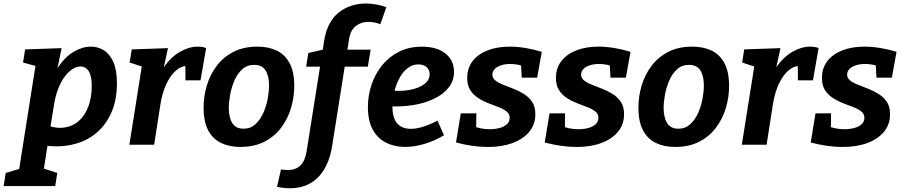

<svg xmlns="http://www.w3.org/2000/svg" viewBox="-84 -806 5027 1069"><path d="M-63.8 230 -52.3 157 86.7 115.7 13.6 193.3 116.3 -457 133.9 -433.3 44.3 -457.9 55.9 -530.9 259 -538 223.4 -365.3 185.7 -292.8Q202.7 -376.5 240.4 -433Q278.1 -489.5 326.5 -518Q374.9 -546.4 422.1 -546.4Q461.1 -546.4 494 -526.1Q526.9 -505.7 547 -461Q567 -416.3 567 -341.8Q567 -245.5 533.2 -172.5Q499.3 -99.5 438.1 -54.3Q376.8 -9 292.6 4Q208.3 17.1 107.6 -6.1L184.2 -18.7L150.2 197.4L101.3 113.7L234.9 157L223.4 230ZM193 -75 165.6 -112.5Q225.2 -88.9 273.4 -95.8Q321.7 -102.8 355.7 -133.3Q389.8 -163.9 408.2 -214Q426.7 -264.1 426.7 -327.1Q426.7 -385 409.5 -410.5Q392.4 -436 364.5 -436Q343.1 -436 320.8 -422.1Q298.5 -408.2 277.7 -381.2Q256.9 -354.1 240.9 -314.3Q224.8 -274.4 216.6 -222.5Z M636.2 0 716.2 -503.4 765.1 -416.3 638 -457.9 649.5 -530.9 851.3 -538 814.3 -368.2 770.8 -291.8Q789 -376.2 828.7 -432.6Q868.4 -489.1 918.5 -517.8Q968.6 -546.4 1016.7 -546.4Q1043.9 -546.4 1063.7 -538.3L1032.4 -358.8H948.6L947.8 -450.5L963.7 -438.4Q938.1 -441.1 913.8 -426.5Q889.4 -411.9 868.6 -383.5Q847.8 -355.1 832.7 -315.4Q817.5 -275.7 809.6 -227.2L774.2 0Z M1349.5 -546.4Q1410.4 -546.4 1456.4 -524.6Q1502.4 -502.8 1528.4 -454.6Q1554.3 -406.4 1554.3 -326.9Q1554.3 -264.1 1536.1 -203.8Q1517.9 -143.4 1480.9 -94.5Q1444 -45.6 1387.5 -16.7Q1331 12.1 1253.6 12.1Q1193.4 12.1 1147.2 -9.9Q1101.1 -31.9 1075.3 -79.9Q1049.6 -127.9 1049.6 -206.4Q1049.6 -269.4 1067.4 -329.6Q1085.3 -389.9 1122.2 -438.9Q1159.2 -488 1215.7 -517.2Q1272.2 -546.4 1349.5 -546.4ZM1330.9 -444.9Q1291.9 -444.9 1264.8 -420.4Q1237.7 -395.9 1221.5 -358.4Q1205.3 -320.8 1197.6 -279.8Q1189.9 -238.8 1189.9 -206Q1189.9 -151.5 1209.5 -120.5Q1229 -89.4 1272 -89.4Q1310.6 -89.4 1337.6 -113.9Q1364.5 -138.3 1381.6 -176.2Q1398.6 -214.1 1406.3 -255.2Q1413.9 -296.2 1413.9 -329.3Q1413.9 -383.4 1394.4 -414.1Q1374.8 -444.9 1330.9 -444.9Z M1531.5 242.1Q1509.5 242.1 1490.8 239.6Q1472.1 237 1458.3 234.7L1480.4 137.6Q1487.9 138.2 1497.2 139.4Q1506.6 140.6 1516.6 140.6Q1541.3 140.6 1559.4 133.7Q1577.6 126.9 1590.3 113.5Q1602.9 100.2 1611 81.2Q1619 62.1 1623 37.4L1700.7 -452.5L1710.8 -434.9H1620.5L1632.8 -511L1729.5 -533L1709.9 -509L1720.4 -576.9Q1737.5 -685.1 1801.3 -735.8Q1865 -786.4 1952.6 -786.4Q1980.2 -786.4 2009.4 -781.5Q2038.5 -776.6 2067.1 -766.1L2033.5 -670.7Q2017.8 -677.8 2000.1 -681Q1982.4 -684.2 1966.3 -684.2Q1927.3 -684.2 1897.4 -661.4Q1867.4 -638.7 1859.1 -586.1L1847.2 -510L1833.7 -529.6H1979.9L1963.9 -434.9H1823.2L1838 -452.2L1765.8 3.7Q1755.3 69.7 1732.8 115.3Q1710.2 160.9 1678.7 189.1Q1647.1 217.3 1609.6 229.7Q1572 242.1 1531.5 242.1Z M2171.5 12Q2113 12 2066.1 -11.2Q2019.2 -34.4 1991.8 -83.5Q1964.4 -132.5 1964.4 -209.7Q1964.4 -274.1 1984.5 -334.3Q2004.6 -394.5 2043.3 -442.3Q2082.1 -490.1 2137.8 -518.1Q2193.5 -546.1 2264.8 -546.1Q2348.8 -546.1 2396.3 -507.8Q2443.9 -469.4 2443.9 -406.3Q2443.9 -358.6 2417 -322.6Q2390 -286.6 2344.3 -262.2Q2298.7 -237.8 2241.1 -225.6Q2183.5 -213.4 2122.3 -213.4Q2111.3 -213.4 2102.5 -213.6Q2093.7 -213.8 2086.7 -214.4L2094.4 -302.5Q2104.7 -301.5 2115.4 -300.7Q2126.1 -299.9 2137 -299.9Q2168.1 -299.9 2198.5 -305.7Q2229 -311.5 2253.6 -323Q2278.3 -334.4 2293.2 -351.8Q2308.1 -369.3 2308.1 -392.2Q2308.1 -416.3 2291.5 -431.8Q2274.9 -447.4 2245.5 -447.4Q2211.3 -447.4 2184.4 -425.8Q2157.5 -404.2 2139 -369.2Q2120.5 -334.2 2110.8 -293.1Q2101 -252 2101 -212.9Q2101 -147.3 2128.3 -118Q2155.6 -88.7 2202.3 -88.7Q2234.8 -88.7 2272.8 -100.7Q2310.8 -112.7 2352 -134.3L2388 -52.8Q2333.3 -20.6 2277.8 -4.3Q2222.3 12 2171.5 12Z M2632.4 12.3Q2590 12.3 2544 5.7Q2498 -1 2454.9 -12.7L2481.6 -175.1H2568.2L2566.9 -77.5L2548.5 -104.9Q2568.5 -96.6 2591.5 -91.6Q2614.4 -86.6 2641.8 -86.6Q2673.4 -86.6 2698.7 -93.7Q2724 -100.8 2738.8 -115Q2753.6 -129.1 2753.6 -149.4Q2754.3 -171.3 2736.9 -185.1Q2719.6 -198.9 2692.6 -209.3Q2665.6 -219.6 2635.1 -231.4Q2604.6 -243.2 2577.6 -260.7Q2550.6 -278.3 2533.6 -305.4Q2516.6 -332.6 2517.3 -374.6Q2517.9 -428 2547.9 -466.5Q2577.9 -505 2631.2 -525.7Q2684.4 -546.4 2754.1 -546.4Q2795.5 -546.4 2841.5 -538.9Q2887.6 -531.4 2932.6 -517.4L2906.6 -373.6H2821L2816.4 -453.2L2838.7 -433.8Q2820.1 -442.2 2798.5 -446Q2776.8 -449.8 2756.8 -449.8Q2728.5 -449.8 2706.2 -442.5Q2683.9 -435.2 2671.1 -422.6Q2658.3 -409.9 2657.3 -392Q2656.9 -371.7 2674.1 -358Q2691.3 -344.4 2718.8 -333.8Q2746.3 -323.1 2776.9 -310.9Q2807.6 -298.8 2835.3 -281.1Q2863 -263.4 2880.1 -236.4Q2897.3 -209.4 2896.6 -167.8Q2896 -113.1 2862.8 -72.5Q2829.6 -32 2770.2 -9.8Q2710.8 12.3 2632.4 12.3Z M3126.4 12.3Q3084 12.3 3038 5.7Q2992 -1 2948.9 -12.7L2975.6 -175.1H3062.2L3060.9 -77.5L3042.5 -104.9Q3062.5 -96.6 3085.5 -91.6Q3108.4 -86.6 3135.8 -86.6Q3167.4 -86.6 3192.7 -93.7Q3218 -100.8 3232.8 -115Q3247.6 -129.1 3247.6 -149.4Q3248.3 -171.3 3230.9 -185.1Q3213.6 -198.9 3186.6 -209.3Q3159.6 -219.6 3129.1 -231.4Q3098.6 -243.2 3071.6 -260.7Q3044.6 -278.3 3027.6 -305.4Q3010.6 -332.6 3011.3 -374.6Q3011.9 -428 3041.9 -466.5Q3071.9 -505 3125.2 -525.7Q3178.4 -546.4 3248.1 -546.4Q3289.5 -546.4 3335.5 -538.9Q3381.6 -531.4 3426.6 -517.4L3400.6 -373.6H3315L3310.4 -453.2L3332.7 -433.8Q3314.1 -442.2 3292.5 -446Q3270.8 -449.8 3250.8 -449.8Q3222.5 -449.8 3200.2 -442.5Q3177.9 -435.2 3165.1 -422.6Q3152.3 -409.9 3151.3 -392Q3150.9 -371.7 3168.1 -358Q3185.3 -344.4 3212.8 -333.8Q3240.3 -323.1 3270.9 -310.9Q3301.6 -298.8 3329.3 -281.1Q3357 -263.4 3374.1 -236.4Q3391.3 -209.4 3390.6 -167.8Q3390 -113.1 3356.8 -72.5Q3323.6 -32 3264.2 -9.8Q3204.8 12.3 3126.4 12.3Z M3770.5 -546.4Q3831.4 -546.4 3877.4 -524.6Q3923.4 -502.8 3949.4 -454.6Q3975.3 -406.4 3975.3 -326.9Q3975.3 -264.1 3957.1 -203.8Q3938.9 -143.4 3901.9 -94.5Q3865 -45.6 3808.5 -16.7Q3752 12.1 3674.6 12.1Q3614.4 12.1 3568.2 -9.9Q3522.1 -31.9 3496.3 -79.9Q3470.6 -127.9 3470.6 -206.4Q3470.6 -269.4 3488.4 -329.6Q3506.3 -389.9 3543.2 -438.9Q3580.2 -488 3636.7 -517.2Q3693.2 -546.4 3770.5 -546.4ZM3751.9 -444.9Q3712.9 -444.9 3685.8 -420.4Q3658.7 -395.9 3642.5 -358.4Q3626.3 -320.8 3618.6 -279.8Q3610.9 -238.8 3610.9 -206Q3610.9 -151.5 3630.5 -120.5Q3650 -89.4 3693 -89.4Q3731.6 -89.4 3758.6 -113.9Q3785.5 -138.3 3802.6 -176.2Q3819.6 -214.1 3827.3 -255.2Q3834.9 -296.2 3834.9 -329.3Q3834.9 -383.4 3815.4 -414.1Q3795.8 -444.9 3751.9 -444.9Z M4046.2 0 4126.2 -503.4 4175.1 -416.3 4048 -457.9 4059.5 -530.9 4261.3 -538 4224.3 -368.2 4180.8 -291.8Q4199 -376.2 4238.7 -432.6Q4278.4 -489.1 4328.5 -517.8Q4378.6 -546.4 4426.7 -546.4Q4453.9 -546.4 4473.7 -538.3L4442.4 -358.8H4358.6L4357.8 -450.5L4373.7 -438.4Q4348.1 -441.1 4323.8 -426.5Q4299.4 -411.9 4278.6 -383.5Q4257.8 -355.1 4242.7 -315.4Q4227.5 -275.7 4219.6 -227.2L4184.2 0Z M4607.4 12.3Q4565 12.3 4519 5.7Q4473 -1 4429.9 -12.7L4456.6 -175.1H4543.2L4541.9 -77.5L4523.5 -104.9Q4543.5 -96.6 4566.5 -91.6Q4589.4 -86.6 4616.8 -86.6Q4648.4 -86.6 4673.7 -93.7Q4699 -100.8 4713.8 -115Q4728.6 -129.1 4728.6 -149.4Q4729.3 -171.3 4711.9 -185.1Q4694.6 -198.9 4667.6 -209.3Q4640.6 -219.6 4610.1 -231.4Q4579.6 -243.2 4552.6 -260.7Q4525.6 -278.3 4508.6 -305.4Q4491.6 -332.6 4492.3 -374.6Q4492.9 -428 4522.9 -466.5Q4552.9 -505 4606.2 -525.7Q4659.4 -546.4 4729.1 -546.4Q4770.5 -546.4 4816.5 -538.9Q4862.6 -531.4 4907.6 -517.4L4881.6 -373.6H4796L4791.4 -453.2L4813.7 -433.8Q4795.1 -442.2 4773.5 -446Q4751.8 -449.8 4731.8 -449.8Q4703.5 -449.8 4681.2 -442.5Q4658.9 -435.2 4646.1 -422.6Q4633.3 -409.9 4632.3 -392Q4631.9 -371.7 4649.1 -358Q4666.3 -344.4 4693.8 -333.8Q4721.3 -323.1 4751.9 -310.9Q4782.6 -298.8 4810.3 -281.1Q4838 -263.4 4855.1 -236.4Q4872.3 -209.4 4871.6 -167.8Q4871 -113.1 4837.8 -72.5Q4804.6 -32 4745.2 -9.8Q4685.8 12.3 4607.4 12.3Z"/></svg>

Font: Bitter Thin
Style: Italic
Weight: 100
Italic angle: -9°
Designer: Sol Matas, and Bitter project Authors
Foundry: Sol Matas
Version: Version 2.002